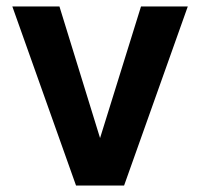

<svg xmlns="http://www.w3.org/2000/svg" viewBox="-20 -568 616 591"><path d="M214 3 18 -548H163L288 -143L414 -548H558L362 3Z"/></svg>

Font: Sinter Bold
Style: Regular
Weight: 700
Foundry: Adobe & rsms
Version: Version 1.000